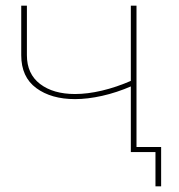

<svg xmlns="http://www.w3.org/2000/svg" viewBox="-20 -537 633 678"><path d="M245 -187Q161 -187 108 -226Q55 -265 55 -342V-517H75V-342Q75 -276 121.5 -240.5Q168 -205 245 -205Q289 -205 340 -217Q391 -229 446 -253L445 -233Q392 -210 340.5 -198.5Q289 -187 245 -187ZM442 0V-517H462V0ZM529 121V-8L537 0H442V-18H549V121Z"/></svg>

Font: Montserrat Thin
Style: Regular
Weight: 100
Designer: Julieta Ulanovsky
Foundry: Julieta Ulanovsky
Version: Version 9.000